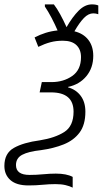

<svg xmlns="http://www.w3.org/2000/svg" viewBox="-73 -679 469 877"><path d="M259 178Q245 171 226 166.5Q207 162 180 162Q152 162 121.5 165Q91 168 57 168Q2 168 -25.5 143.5Q-53 119 -53 79Q-53 21 -9.5 -3.5Q34 -28 109 -38Q178 -49 220.5 -76Q263 -103 263 -169Q263 -257 160 -257H108L118 -304H162Q217 -304 257 -332Q297 -360 297 -418Q297 -453 276 -473Q255 -493 214 -493Q183 -493 157 -486Q131 -479 102 -465L85 -508Q110 -521 135.5 -529Q161 -537 190 -540Q178 -568 162.5 -597.5Q147 -627 132 -649V-659H173Q187 -641 202 -613.5Q217 -586 231 -555Q258 -602 286.5 -630.5Q315 -659 347 -659Q357 -659 364.5 -657.5Q372 -656 376 -654V-614Q365 -618 353 -618Q331 -618 310.5 -597Q290 -576 267 -536Q308 -526 330.5 -497Q353 -468 353 -424Q353 -369 321.5 -331Q290 -293 238 -282V-280Q274 -270 295.5 -241.5Q317 -213 317 -169Q317 -109 290.5 -73.5Q264 -38 218 -19.5Q172 -1 113 7Q57 13 28.5 28Q0 43 0 75Q0 120 62 120Q93 120 124 117Q155 114 182 114Q231 114 259 129Z"/></svg>

Font: Noto Sans SemiCondensed Light
Style: Italic
Weight: 300
Width: 4
Italic angle: -12°
Designer: Monotype Design Team
Foundry: Monotype Imaging Inc.
Version: Version 2.013; ttfautohint (v1.8.4.7-5d5b)